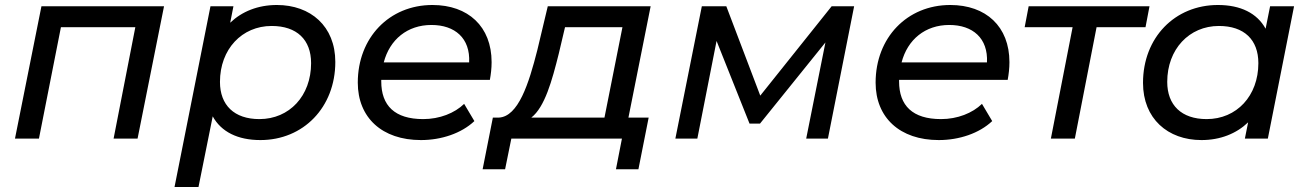

<svg xmlns="http://www.w3.org/2000/svg" viewBox="-20 -555 5244 769"><path d="M146 -530 40 0H136L224 -446H522L435 0H531L637 -530Z M1089 -535C1013 -535 949 -509 902 -464L915 -530H823L679 194H775L832 -89C866 -27 932 6 1023 6C1195 6 1323 -125 1323 -307C1323 -450 1224 -535 1089 -535ZM1019 -78C918 -78 861 -134 861 -227C861 -358 949 -451 1068 -451C1169 -451 1226 -396 1226 -302C1226 -171 1139 -78 1019 -78Z M1942 -235C1946 -257 1949 -281 1949 -306C1949 -449 1855 -535 1712 -535C1539 -535 1413 -404 1413 -224C1413 -84 1510 6 1666 6C1748 6 1828 -21 1880 -70L1839 -139C1801 -102 1741 -78 1675 -78C1561 -78 1507 -132 1507 -229V-235ZM1708 -455C1802 -455 1864 -402 1859 -305H1517C1541 -397 1612 -455 1708 -455Z M2586 -530H2174L2132 -354C2098 -220 2056 -88 1978 -84H1954L1913 123H2003L2028 0H2471L2447 123H2537L2578 -84H2497ZM2218 -340 2243 -446H2473L2401 -84H2108C2162 -126 2191 -232 2218 -340Z M3311 -530 3025 -172 2889 -530H2791L2685 0H2773L2850 -391L2982 -60H3024L3286 -385L3209 0H3296L3401 -530Z M4016 -235C4020 -257 4023 -281 4023 -306C4023 -449 3929 -535 3786 -535C3613 -535 3487 -404 3487 -224C3487 -84 3584 6 3740 6C3822 6 3902 -21 3954 -70L3913 -139C3875 -102 3815 -78 3749 -78C3635 -78 3581 -132 3581 -229V-235ZM3782 -455C3876 -455 3938 -402 3933 -305H3591C3615 -397 3686 -455 3782 -455Z M4584 -530H4100L4084 -446H4276L4189 0H4285L4372 -446H4568Z M5067 -530 5049 -440C5015 -502 4949 -535 4858 -535C4686 -535 4558 -405 4558 -223C4558 -80 4657 6 4792 6C4868 6 4932 -20 4979 -65L4966 0H5058L5163 -530ZM4813 -78C4712 -78 4655 -134 4655 -227C4655 -358 4743 -451 4862 -451C4963 -451 5020 -396 5020 -302C5020 -171 4933 -78 4813 -78Z"/></svg>

Font: AWKNG-Font Medium
Style: Italic
Weight: 500
Italic angle: -11.3°
Designer: Awakening Church
Foundry: Awakening Church
Version: Version 1.700;PS 001.700;hotconv 1.0.88;makeotf.lib2.5.64775